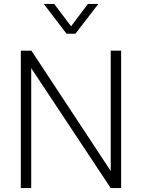

<svg xmlns="http://www.w3.org/2000/svg" viewBox="-20 -958 723 978"><path d="M86 -700H140L544 -87V-700H597V0H544L139 -611V0H86ZM203 -938H256L342 -824L428 -938H481L364 -786H319Z"/></svg>

Font: Bai Jamjuree Light
Style: Regular
Weight: 300
Designer: Katatrad Aksorn Co.,Ltd.
Foundry: Cadson Demak Co.,Ltd.
Version: Version 1.000; ttfautohint (v1.6)